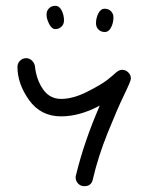

<svg xmlns="http://www.w3.org/2000/svg" viewBox="-20 -640 510 660"><path d="M270 0Q257 0 248.5 -9Q240 -18 240 -30Q240 -35 241 -37Q269 -153 323 -277Q254 -240 190 -240Q120 -240 80 -296Q40 -352 40 -410Q40 -422 48.5 -431Q57 -440 70 -440Q81 -440 89.5 -432Q98 -424 100 -413Q105 -366 128 -333Q151 -300 190 -300Q231 -300 279.5 -324.5Q328 -349 349 -365.5Q370 -382 379 -391Q390 -400 400 -400Q412 -400 421 -391Q430 -382 430 -370Q430 -362 406.5 -313.5Q383 -265 350 -183Q317 -101 299 -23Q294 0 270 0ZM340 -610Q353 -610 361.5 -601.5Q370 -593 370 -580Q370 -562 362 -546Q354 -530 340 -530Q327 -530 318.5 -538.5Q310 -547 310 -560Q310 -578 318 -594Q326 -610 340 -610ZM170 -620Q184 -620 192 -604Q200 -588 200 -570Q200 -557 191.5 -548.5Q183 -540 170 -540Q158 -540 149 -557.5Q140 -575 140 -590Q140 -603 148.5 -611.5Q157 -620 170 -620Z"/></svg>

Font: Pecita
Style: Book
Weight: 400
Width: 7
Version: Version 4.3